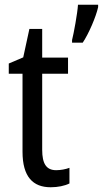

<svg xmlns="http://www.w3.org/2000/svg" viewBox="-20 -780 434 810"><path d="M394 -750V-760H309C307 -725 291 -638 284 -611V-600H329C354 -637 385 -709 394 -750ZM217 -62C175 -62 158 -90 158 -148V-469H267V-537H158V-658H104L78 -538L17 -512V-469H75V-140C75 -34 119 10 194 10C224 10 253 4 273 -6V-72C257 -66 236 -62 217 -62Z"/></svg>

Font: Noto Sans Gujarati Condensed
Style: Regular
Weight: 400
Width: 3
Designer: Jelle Bosma - Monotype Design Team, Universal Thirst
Foundry: Monotype Imaging Inc.
Version: Version 2.106